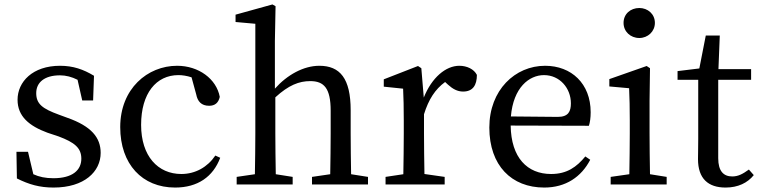

<svg xmlns="http://www.w3.org/2000/svg" viewBox="-20 -830 3417 864"><path d="M245 -314C171 -341 143 -362 143 -411C143 -459 180 -491 250 -491C277 -491 303 -484 329 -471L350 -378H399L403 -489C355 -518 309 -534 250 -534C127 -534 59 -462 59 -381C59 -306 112 -263 193 -233L244 -216C316 -189 346 -164 346 -116C346 -64 306 -28 220 -28C185 -28 156 -34 130 -46L106 -147H54L56 -27C110 0 158 14 221 14C360 14 433 -58 433 -142C433 -211 391 -262 283 -300Z M949 -130C914 -78 859 -47 796 -47C691 -47 615 -127 615 -268C615 -410 683 -492 783 -492C800 -492 821 -489 842 -482L863 -405C869 -374 886 -354 921 -354C947 -354 963 -367 969 -394C954 -475 874 -534 777 -534C644 -534 521 -431 521 -258C521 -91 620 14 768 14C870 14 939 -35 971 -120Z M1560 -46C1559 -101 1558 -177 1558 -230V-334C1558 -477 1510 -534 1417 -534C1346 -534 1272 -493 1217 -431V-646L1220 -802L1206 -810L1040 -764V-731L1129 -723V-230C1129 -179 1128 -102 1127 -46L1045 -34V0H1297V-34L1221 -46C1220 -102 1219 -179 1219 -230V-392C1279 -447 1326 -465 1376 -465C1438 -465 1468 -433 1468 -332V-230C1468 -177 1467 -101 1466 -46L1384 -34V0H1636V-34Z M1876 -523 1861 -533 1707 -473V-440L1794 -431C1796 -387 1797 -349 1797 -287V-230C1797 -179 1796 -101 1795 -46L1715 -34V0H1981V-34L1890 -47C1889 -103 1888 -179 1888 -230V-316C1909 -383 1938 -428 1983 -461L1996 -449C2017 -430 2038 -418 2064 -418C2108 -418 2126 -447 2126 -493C2113 -519 2081 -534 2047 -534C1986 -534 1923 -481 1887 -391Z M2279 -306C2290 -436 2361 -492 2428 -492C2499 -492 2549 -433 2549 -365C2549 -329 2538 -304 2490 -304ZM2630 -264C2635 -279 2638 -300 2638 -325C2638 -454 2551 -534 2433 -534C2298 -534 2182 -425 2182 -256C2182 -85 2282 14 2429 14C2526 14 2596 -34 2636 -111L2614 -126C2575 -79 2532 -47 2460 -47C2353 -47 2280 -120 2278 -265Z M2857 -659C2895 -659 2927 -688 2927 -727C2927 -767 2895 -794 2857 -794C2817 -794 2786 -767 2786 -727C2786 -688 2817 -659 2857 -659ZM2905 -46C2904 -102 2903 -179 2903 -230V-377L2905 -523L2890 -533L2722 -474V-441L2811 -433C2813 -385 2814 -349 2814 -288V-230C2814 -179 2813 -102 2812 -46L2728 -34V0H2980V-34Z M3350 -67C3321 -46 3301 -36 3275 -36C3236 -36 3212 -60 3212 -118V-471H3360V-519H3213L3219 -670H3156L3127 -522L3029 -510V-471H3122V-205C3122 -164 3121 -140 3121 -114C3121 -26 3167 14 3245 14C3301 14 3344 -7 3372 -42Z"/></svg>

Font: Source Han Serif JP Medium
Style: Regular
Weight: 500
Designer: Ryoko NISHIZUKA 西塚涼子 (kana & ideographs); Frank Grießhammer (Latin, Greek & Cyrillic); Wenlong ZHANG 张文龙 (bopomofo); San
Foundry: Adobe Systems Incorporated
Version: Version 1.001;PS 1.001;hotconv 16.6.54;makeotf.lib2.5.65590